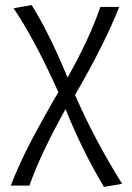

<svg xmlns="http://www.w3.org/2000/svg" viewBox="-20 -441 516 750"><path d="M236 -15Q136 165 95 284H22Q54 201 100 113Q146 25 208 -81Q115 -288 33 -409L104 -421Q173 -310 244 -138Q331 -293 372 -414H446Q386 -264 273 -70Q350 106 457 277L386 289Q301 147 236 -15Z"/></svg>

Font: QiushuiShotai Bright
Style: Regular
Weight: 400
Designer: Christian Thalmann (Catharsis Fonts)
Version: Version 1.250;